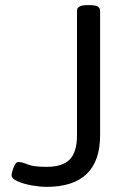

<svg xmlns="http://www.w3.org/2000/svg" viewBox="-20 -722 520 748"><path d="M161 6Q137 6 105 0.5Q73 -5 49 -15.5Q25 -26 25 -39Q25 -44 28.5 -56.5Q32 -69 38 -80Q44 -91 52 -91Q65 -91 87.5 -81.5Q110 -72 161 -72Q224 -72 252 -101Q280 -130 280 -195V-680Q280 -691 289.5 -696.5Q299 -702 321 -702H329Q352 -702 361 -696.5Q370 -691 370 -680V-195Q370 6 161 6Z"/></svg>

Font: Asap Expanded
Style: Regular
Weight: 400
Width: 7
Designer: Pablo Cosgaya
Foundry: Omnibus-Type
Version: Version 3.001; ttfautohint (v1.8.4.7-5d5b)